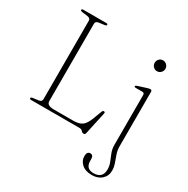

<svg xmlns="http://www.w3.org/2000/svg" viewBox="-203 -878 1260 1289"><g transform="rotate(30 426.5 -233.5)"><path d="M251.5 -682.5 209.5 -677Q185 -674 185 -654V-54.5Q185 -21 239.5 -21H389Q435.5 -21 458.8 -38.5Q482 -56 500 -103.5L524.5 -168.5Q528.5 -179 537 -179Q548.5 -179 545 -165L507.5 7.5Q504.5 20 494.5 20Q482 20 474.5 10Q467 0 449.5 0H76.5Q64 0 64 -8Q64 -15.5 78.5 -17.5L120.5 -23Q145 -26 145 -46V-654Q145 -674 120.5 -677L78.5 -682.5Q64 -684.5 64 -692Q64 -700 76.5 -700H253.5Q266 -700 266 -692Q266 -684.5 251.5 -682.5ZM710 -589.5Q693 -589.5 681 -602Q669 -614.5 669 -631.5Q669 -649 681 -661.2Q693 -673.5 710 -673.5Q727.5 -673.5 739.8 -661Q752 -648.5 752 -631.5Q752 -614.5 739.8 -602Q727.5 -589.5 710 -589.5ZM745.5 -27.5Q745.5 3 755.2 30.8Q765 58.5 774.5 85.2Q784 112 784 139.5Q784 180.5 755 206.8Q726 233 679 233Q629.5 233 601.5 207.8Q573.5 182.5 573.5 148Q573.5 111 599.5 111Q623.5 111 623.5 143V155.5Q623.5 216.5 684 216.5Q753.5 215.5 753.5 148Q753.5 120 742.8 93.8Q732 67.5 721.2 40.2Q710.5 13 710.5 -18V-405Q710.5 -421.5 694.5 -421.5H645.5Q632 -421.5 632 -428Q632 -434 644.5 -438L707.5 -458Q724.5 -463.5 733 -463.5Q745.5 -463.5 745.5 -449.5Z"/></g></svg>

Font: Fraunces 9pt S000 Thin
Style: Regular
Weight: 100
Version: Version 1.000; ttfautohint (v1.8.3)